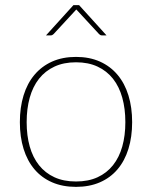

<svg xmlns="http://www.w3.org/2000/svg" viewBox="-20 -723 594 749"><path d="M57.5 0ZM276.5 -501Q329 -501 369.8 -482.8Q410.5 -464.5 438.5 -431.2Q466.5 -398 481 -351Q495.5 -304 495.5 -246.5Q495.5 -189 481 -142.2Q466.5 -95.5 438.5 -62.5Q410.5 -29.5 369.8 -11.8Q329 6 276.5 6Q224 6 183.2 -11.8Q142.5 -29.5 114.5 -62.5Q86.5 -95.5 72 -142.2Q57.5 -189 57.5 -246.5Q57.5 -304 72 -351Q86.5 -398 114.5 -431.2Q142.5 -464.5 183.2 -482.8Q224 -501 276.5 -501ZM276.5 -15Q324.5 -15 360.5 -31.5Q396.5 -48 420.8 -78.5Q445 -109 457 -151.5Q469 -194 469 -246.5Q469 -299 457 -342Q445 -385 420.8 -415.8Q396.5 -446.5 360.5 -463.2Q324.5 -480 276.5 -480Q228.5 -480 192.5 -463.2Q156.5 -446.5 132.2 -415.8Q108 -385 96 -342Q84 -299 84 -246.5Q84 -194 96 -151.5Q108 -109 132.2 -78.5Q156.5 -48 192.5 -31.5Q228.5 -15 276.5 -15ZM395.5 -585H377Q371.5 -585 366.5 -590L281.5 -682Q280.5 -683 279.5 -684Q278.5 -685 277.5 -686L274 -682L189 -590Q184 -585 178.5 -585H159.5L266.5 -703H288.5Z"/></svg>

Font: Lato Thin
Style: Regular
Weight: 200
Designer: Lukasz Dziedzic
Foundry: tyPoland Lukasz Dziedzic
Version: Version 2.007; 2014-02-27